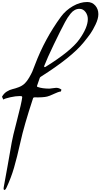

<svg xmlns="http://www.w3.org/2000/svg" viewBox="-33 -1109 1000 1913"><path d="M31 762Q20 785 10 783.5Q0 782 4 757Q14 700 42.5 545Q71 390 84 309Q91 263 136.5 89Q182 -85 188 -137Q190 -149 179 -151Q174 -152 164 -152Q124 -152 70 -140Q16 -128 0 -117L-13 -145Q5 -178 34.5 -196.5Q64 -215 91.5 -221Q119 -227 154 -240.5Q189 -254 213 -277Q236 -299 257 -335Q278 -371 289 -396Q300 -421 316 -465Q413 -722 574 -942Q622 -1007 693.5 -1048Q765 -1089 836 -1089Q885 -1089 916 -1054Q947 -1019 947 -968Q947 -923 919.5 -865.5Q892 -808 866.5 -772Q841 -736 800 -686Q681 -539 373 -344Q366 -340 363 -332Q347 -289 337 -257Q332 -245 344 -242Q389 -226 460 -226Q470 -226 492 -230Q514 -234 526 -234Q556 -234 579 -216L574 -198Q547 -194 503 -173Q459 -152 437 -147Q396 -137 310 -139Q299 -139 296 -129Q205 148 171 305Q136 462 106.5 563Q77 664 31 762ZM421 -443Q674 -600 757 -716Q842 -835 842 -919Q842 -959 818.5 -990Q795 -1021 759 -1021Q734 -1021 711.5 -1009Q689 -997 670 -973Q651 -949 640.5 -932.5Q630 -916 615 -889Q569 -803 503 -665.5Q437 -528 408 -453Q405 -445 409 -441.5Q413 -438 421 -443Z"/></svg>

Font: Joscelyn
Style: Regular
Weight: 400
Designer: Peter S. Baker
Version: Version 1.012